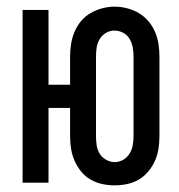

<svg xmlns="http://www.w3.org/2000/svg" viewBox="-20 -550 540 578"><path d="M325 8Q306 8 287.5 4Q269 0 252.5 -9.5Q236 -19 224 -34Q212 -49 204.5 -66Q197 -83 194 -102Q191 -121 191 -140V-225H126V0H48V-520H126V-295H191V-380Q191 -399 194 -418Q197 -437 204.5 -454.5Q212 -472 224 -486.5Q236 -501 252.5 -510.5Q269 -520 287.5 -525Q306 -530 325 -530Q344 -530 363 -525Q382 -520 398 -510.5Q414 -501 426.5 -486.5Q439 -472 446.5 -454.5Q454 -437 457 -418Q460 -399 460 -380V-140Q460 -121 457 -102Q454 -83 446.5 -66Q439 -49 426.5 -34Q414 -19 398 -9.5Q382 0 363 4Q344 8 325 8ZM325 -62Q339 -62 351 -69Q363 -76 370 -87.5Q377 -99 379.5 -112.5Q382 -126 382 -140V-380Q382 -394 379.5 -407.5Q377 -421 370 -433Q363 -445 350.5 -451.5Q338 -458 324 -458Q311 -458 299 -451Q287 -444 280 -432Q273 -420 271 -407Q269 -394 269 -380V-140Q269 -126 271 -112.5Q273 -99 280 -87.5Q287 -76 299.5 -69Q312 -62 325 -62Z"/></svg>

Font: Zed Mono
Style: Regular
Weight: 400
Monospace: yes
Designer: Belleve Invis
Foundry: Belleve Invis
Version: Version 1.0.0; ttfautohint (v1.8.4)